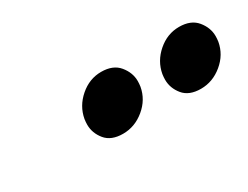

<svg xmlns="http://www.w3.org/2000/svg" viewBox="-30 -884 511 395"><g transform="rotate(-30 225.0 -686.5)"><path d="M185 -620Q157 -620 143.5 -636.5Q130 -653 130 -673Q130 -679 131 -686Q136 -714 158.5 -733.5Q181 -753 209 -753Q237 -753 251 -736Q265 -719 265 -699Q265 -693 264 -686Q259 -658 236 -639Q213 -620 185 -620ZM370 -620Q342 -620 328.5 -636.5Q315 -653 315 -673Q315 -679 316 -686Q321 -714 343.5 -733.5Q366 -753 394 -753Q422 -753 436 -736Q450 -719 450 -699Q450 -693 449 -686Q444 -658 421 -639Q398 -620 370 -620Z"/></g></svg>

Font: Fz Poppins SemBd
Style: Italic
Weight: 600
Italic angle: -10°
Designer: Ninad Kale (Devanagari), Jonny Pinhorn (Latin)
Foundry: Indian Type Foundry
Version: Vit hóa bi Vntype.Com & FontZin.Com